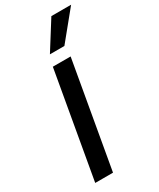

<svg xmlns="http://www.w3.org/2000/svg" viewBox="-237 -1029 914 1103"><g transform="rotate(-30 220.0 -478.0)"><path d="M171 -700H289L166 0H48ZM309 -956H440L288 -770H192Z"/></g></svg>

Font: Niramit SemiBold
Style: Italic
Weight: 600
Italic angle: -10°
Designer: Katatrad Aksorn Co.,Ltd.
Foundry: Cadson Demak Co.,Ltd.
Version: Version 1.001; ttfautohint (v1.6)